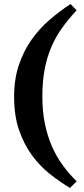

<svg xmlns="http://www.w3.org/2000/svg" viewBox="-20 -722 415 952"><path d="M327 210Q279 181 229.5 142.5Q180 104 140 50Q100 -4 75 -75.5Q50 -147 50 -243Q50 -330 73.5 -399.5Q97 -469 136 -524.5Q175 -580 225.5 -623.5Q276 -667 330 -702L360 -671Q320 -628 288.5 -584.5Q257 -541 235 -490Q213 -439 201.5 -379Q190 -319 190 -243Q190 -170 202.5 -109Q215 -48 237.5 3.5Q260 55 291.5 98Q323 141 360 177Z"/></svg>

Font: PTSerif
Style: Bold
Weight: 700
Designer: A.Korolkova, O.Umpeleva, V.Yefimov
Foundry: ParaType Ltd
Version: Version 1.000W OFL; ttfautohint (v1.2) -l 8 -r 50 -G 200 -x 